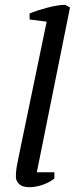

<svg xmlns="http://www.w3.org/2000/svg" viewBox="-20 -772 317 798"><path d="M174 -682 103 -691V-716Q117 -722 135.5 -728Q154 -734 174.5 -739.5Q195 -745 215 -748.5Q235 -752 251 -752L271 -741L133 -56H206V-30Q186 -14 157.5 -4Q129 6 102 6Q73 6 59.5 -7Q46 -20 46 -37Q46 -57 49 -76Q52 -95 57 -118Z"/></svg>

Font: PTSerif
Style: Italic
Weight: 400
Italic angle: -12°
Designer: A.Korolkova, O.Umpeleva, V.Yefimov
Foundry: ParaType Ltd
Version: Version 1.000W OFL; ttfautohint (v1.2) -l 8 -r 50 -G 200 -x 